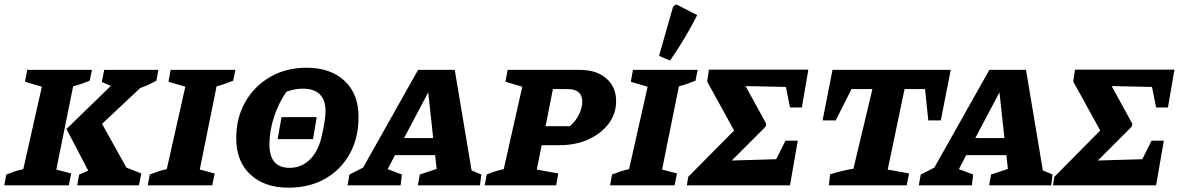

<svg xmlns="http://www.w3.org/2000/svg" viewBox="-36 -859 5488 890"><path d="M-16 0 -7 -50Q13 -58 32.5 -64.5Q52 -71 72 -75L158 -457L80 -480L90 -535H390L380 -485Q360 -477 341.5 -470.5Q323 -464 303 -459L225 -73L294 -55L283 0ZM322 0 331 -50Q353 -60 373 -68L272 -261L478 -461L436 -479L447 -535H698L689 -485Q651 -464 614 -451L437 -285L550 -82L619 -55L608 0Z M649 0 658 -50Q678 -58 697.5 -64.5Q717 -71 737 -75L823 -457L745 -480L755 -535H1055L1045 -485Q1025 -477 1006.5 -470.5Q988 -464 968 -459L890 -73L959 -55L948 0Z M1301 11Q1190 11 1124.5 -50Q1059 -111 1059 -218Q1059 -313 1101 -386.5Q1143 -460 1216.5 -502.5Q1290 -545 1385 -545Q1496 -545 1561 -484.5Q1626 -424 1626 -317Q1626 -219 1585 -145.5Q1544 -72 1471 -30.5Q1398 11 1301 11ZM1307 -81Q1351 -81 1386 -107Q1421 -133 1442 -184Q1449 -201 1456 -231Q1463 -261 1468 -292Q1473 -323 1473 -343Q1473 -448 1367 -448Q1331 -448 1292 -434Q1256 -383 1234.5 -318Q1213 -253 1213 -189Q1213 -81 1307 -81ZM1251 -214 1269 -316H1432L1415 -214Z M2150 -69Q2162 -64 2173 -59.5Q2184 -55 2195 -50L2189 0H1901L1910 -50L1988 -76L1981 -140H1795L1761 -75Q1797 -62 1827 -50L1821 0H1575L1584 -50L1647 -82L1902 -535H2072ZM1837 -219H1972L1949 -431Z M2211 0 2220 -50Q2235 -57 2254 -63Q2273 -69 2299 -75L2385 -457L2307 -480L2317 -535H2653Q2729 -535 2774.5 -495.5Q2820 -456 2820 -391Q2820 -332 2785.5 -286Q2751 -240 2692 -213Q2633 -186 2558 -186H2475L2452 -73L2552 -55L2542 0ZM2595 -446H2527L2493 -274H2605Q2632 -296 2647.5 -327.5Q2663 -359 2663 -388Q2663 -446 2595 -446Z M2792 0 2801 -50Q2821 -58 2840.5 -64.5Q2860 -71 2880 -75L2966 -457L2888 -480L2898 -535H3198L3188 -485Q3168 -477 3149.5 -470.5Q3131 -464 3111 -459L3033 -73L3102 -55L3091 0ZM3070 -578 3019 -600 3084 -828 3098 -839 3196 -789Q3141 -681 3070 -578Z M3148 0 3154 -39 3367 -254 3242 -481 3250 -536H3711L3681 -361H3626L3607 -456L3420 -460L3516 -285L3513 -272L3356 -115L3562 -121L3605 -207H3662L3626 0Z M4371 -535 4325 -301H4267L4252 -446H4157L4079 -73L4178 -55L4167 0H3806L3812 -51Q3840 -60 3865.5 -66Q3891 -72 3920 -77L4008 -446H3911L3838 -301H3777L3823 -535Z M4798 -69Q4810 -64 4821 -59.5Q4832 -55 4843 -50L4837 0H4549L4558 -50L4636 -76L4629 -140H4443L4409 -75Q4445 -62 4475 -50L4469 0H4223L4232 -50L4295 -82L4550 -535H4720ZM4485 -219H4620L4597 -431Z M4845 0 4851 -39 5064 -254 4939 -481 4947 -536H5408L5378 -361H5323L5304 -456L5117 -460L5213 -285L5210 -272L5053 -115L5259 -121L5302 -207H5359L5323 0Z"/></svg>

Font: Piazzolla SC
Style: Bold Italic
Weight: 700
Italic angle: -11.3°
Designer: Juan Pablo del Peral
Foundry: Huerta Tipografica
Version: Version 1.330